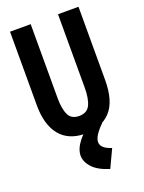

<svg xmlns="http://www.w3.org/2000/svg" viewBox="-158 -698 755 1004"><g transform="rotate(-20 219.0 -196.0)"><path d="M219 13Q125 13 77 -46Q29 -105 29 -213V-623H144V-212Q144 -151 160 -118Q176 -85 219 -85Q263 -85 279.5 -119Q296 -153 296 -215V-623H410V-216Q410 -96 358 -41.5Q306 13 219 13ZM323 131 276 231Q212 211 183 179Q154 147 154 113Q154 76 186 35Q218 -6 279 -41L319 -10Q264 44 264 77Q264 113 323 131Z"/></g></svg>

Font: Inconsolata SemiCondensed ExtraBold
Style: Regular
Weight: 800
Width: 4
Monospace: yes
Designer: Raph Levien, Cyreal, Brenton Simpson
Foundry: Raph Levien, Cyreal, Google
Version: Version 3.100; ttfautohint (v1.8.4.7-5d5b)